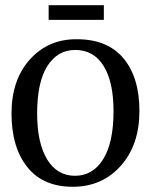

<svg xmlns="http://www.w3.org/2000/svg" viewBox="-20 -706 576 734"><path d="M166 -630V-686H377V-630ZM264 8Q147 10 85.5 -66Q24 -142 24 -272Q24 -401 94.5 -479Q165 -557 274 -556Q391 -556 452 -483Q513 -410 513 -282Q513 -153 443 -73.5Q373 6 264 8ZM268 -515Q200 -515 161 -453.5Q122 -392 122 -272Q122 -160 160 -97Q198 -34 267 -34Q335 -34 374.5 -97.5Q414 -161 414 -281Q414 -393 376 -454Q338 -515 268 -515Z"/></svg>

Font: Aikya Medium
Style: Regular
Weight: 500
Designer: Neelakash Kshetrimayum (Latin subset based on Merriweather by Eben Sorkin)
Foundry: Brand New Type
Version: Version 1.00 b005